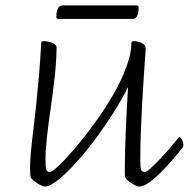

<svg xmlns="http://www.w3.org/2000/svg" viewBox="-20 -676 697 709"><path d="M145 13Q141 13 133.5 9.5Q126 6 117.5 0.5Q109 -5 102.5 -10.5Q96 -16 94 -20Q92 -25 91.5 -35.5Q91 -46 91 -63Q91 -81 94 -114Q97 -147 102.5 -191Q108 -235 113.5 -287.5Q119 -340 124 -398Q129 -456 132 -516Q132 -520 134 -522Q136 -524 141 -524Q152 -524 163.5 -521Q175 -518 182.5 -512Q190 -506 189 -497Q188 -445 181.5 -388Q175 -331 167 -275.5Q159 -220 153.5 -171.5Q148 -123 148 -89Q148 -58 151 -49.5Q154 -41 164 -41Q173 -41 199 -66Q225 -91 260.5 -133Q296 -175 333.5 -227Q371 -279 402 -333Q428 -379 446.5 -428.5Q465 -478 465 -515Q465 -520 467 -522Q469 -524 475 -524Q485 -524 494.5 -521Q504 -518 511 -512Q518 -506 518 -497Q518 -495 516 -466.5Q514 -438 511 -393Q508 -348 505 -294.5Q502 -241 500 -187Q498 -133 498 -89Q498 -58 501 -49.5Q504 -41 514 -41Q521 -41 537.5 -56Q554 -71 574 -92Q594 -113 611 -133.5Q628 -154 636 -164Q638 -166 639.5 -168Q641 -170 643 -170Q646 -170 651.5 -160.5Q657 -151 657 -141Q657 -138 656.5 -135.5Q656 -133 654 -131Q642 -115 621.5 -91Q601 -67 577.5 -43Q554 -19 532 -3Q510 13 494 13Q489 13 481.5 9.5Q474 6 465.5 0.5Q457 -5 451 -10.5Q445 -16 443 -20Q441 -25 441 -35.5Q441 -46 441 -63Q441 -85 442 -120Q443 -155 444.5 -196Q446 -237 448.5 -278.5Q451 -320 453 -355Q432 -312 400 -261.5Q368 -211 332 -162.5Q296 -114 260 -74.5Q224 -35 194 -11Q164 13 145 13ZM196 -606Q192 -606 190 -607.5Q188 -609 188 -615Q188 -629 193 -642.5Q198 -656 211 -656H484Q488 -656 490 -654.5Q492 -653 492 -647Q492 -632 487 -619Q482 -606 469 -606Z"/></svg>

Font: Briem Hand Thin
Style: Regular
Weight: 100
Designer: Gunnlaugur SE Briem, Eben Sorkin
Foundry: Sorkin Type Co.
Version: Version 1.003